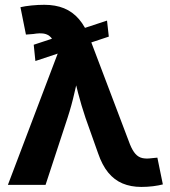

<svg xmlns="http://www.w3.org/2000/svg" viewBox="-20 -755 694 784"><path d="M124.5 -505.9 117.7 -572.3 417 -670.9 424.3 -605.5ZM12.2 0 215.8 -536.6 206.5 -564Q199.7 -589.4 188.2 -602.1Q176.8 -614.7 159.4 -617.7Q142.1 -620.6 116.2 -616.2L85.9 -613.8L63.5 -725.6Q82 -730 108.6 -732.7Q135.3 -735.4 161.1 -735.4Q206.5 -735.4 241.5 -721.2Q276.4 -707 302.5 -676.8Q328.6 -646.5 346.7 -598.1L510.7 -165.5Q521 -140.1 533 -126.7Q544.9 -113.3 561 -109.6Q577.1 -106 598.1 -108.9L622.6 -111.3L645 -2Q628.4 2.4 605 5.4Q581.5 8.3 557.1 8.3Q514.2 8.3 480.5 -5.9Q446.8 -20 421.9 -50.3Q397 -80.6 380.4 -129.4L329.1 -273.9Q312 -324.7 298.8 -375.5Q285.6 -426.3 272.5 -481H308.6Q295.4 -426.8 283.9 -375.7Q272.5 -324.7 255.9 -273.9L166 0Z"/></svg>

Font: Inter 20pt
Style: Bold
Weight: 700
Version: Version 4.001;git-66647c0bb